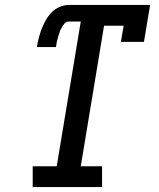

<svg xmlns="http://www.w3.org/2000/svg" viewBox="-20 -755 640 775"><path d="M112 0V-84H209L306 -668H257Q247 -668 240 -659.5Q233 -651 228 -642Q223 -633 220 -623.5Q217 -614 214 -604Q211 -594 209 -584.5Q207 -575 206 -565H129Q132 -584 136.5 -602Q141 -620 148 -638Q155 -656 164.5 -673Q174 -690 188 -704.5Q202 -719 220.5 -727Q239 -735 257 -735H586L561 -586H468L479 -651H400L306 -84H392V0Z"/></svg>

Font: Iosevka Slab MdExObl
Style: Regular
Weight: 500
Width: 7
Italic angle: -9°
Monospace: yes
Designer: Belleve Invis
Foundry: Belleve Invis
Version: Version 11.1.1; ttfautohint (v1.8.3)